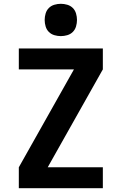

<svg xmlns="http://www.w3.org/2000/svg" viewBox="-20 -990 640 1010"><path d="M79 0V-110L369 -625H79V-735H521V-625L231 -110H521V0ZM300 -800Q283 -800 266 -805Q249 -810 237 -822Q225 -834 220 -851Q215 -868 215 -885Q215 -902 220 -919Q225 -936 237 -948Q249 -960 266 -965Q283 -970 300 -970Q317 -970 334 -965Q351 -960 363 -948Q375 -936 380 -919Q385 -902 385 -885Q385 -868 380 -851Q375 -834 363 -822Q351 -810 334 -805Q317 -800 300 -800Z"/></svg>

Font: Iosevka Aile Extrabold
Style: Regular
Weight: 800
Designer: Belleve Invis
Foundry: Belleve Invis
Version: Version 27.3.5; ttfautohint (v1.8.4)